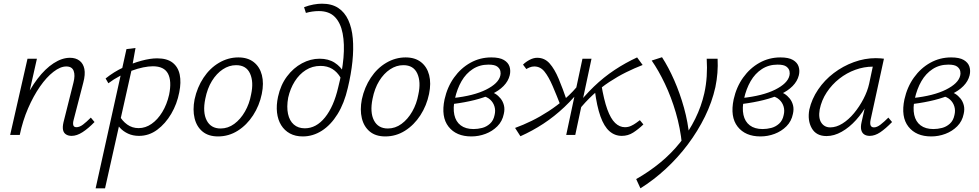

<svg xmlns="http://www.w3.org/2000/svg" viewBox="-20 -731 5301 1040"><path d="M368 5Q350 5 337.5 -3Q325 -11 321.5 -27Q318 -43 324 -69L378 -284Q388 -323 379 -347Q370 -371 339 -371Q307 -371 269.5 -342Q232 -313 196.5 -262Q161 -211 132 -144Q103 -77 87 0H48Q71 -95 106 -172Q141 -249 183 -304Q225 -359 270.5 -388.5Q316 -418 359 -418Q390 -418 410.5 -402.5Q431 -387 437 -357.5Q443 -328 431 -283L379 -82Q374 -64 377 -53Q380 -42 394 -42Q411 -42 429.5 -56Q448 -70 472 -94L492 -70Q458 -35 427 -15Q396 5 368 5ZM35 0 129 -413H180L87 0Z M498 289 665 -465 714 -471 692 -349 549 289ZM733 5Q700 5 674 -7Q648 -19 630 -38.5Q612 -58 602 -82L626 -106Q642 -76 669 -56.5Q696 -37 731 -37Q768 -37 801 -60Q834 -83 859 -124Q884 -165 896 -218Q911 -292 890 -332Q869 -372 808 -372Q785 -372 755.5 -366Q726 -360 693.5 -348Q661 -336 628.5 -319Q596 -302 567 -280L552 -306Q597 -342 647.5 -365.5Q698 -389 746 -402Q794 -415 831 -415Q885 -415 915 -391.5Q945 -368 953.5 -326.5Q962 -285 951 -231Q939 -168 907.5 -114.5Q876 -61 831.5 -28Q787 5 733 5Z M1161 8Q1109 8 1077 -18.5Q1045 -45 1034 -90.5Q1023 -136 1034 -193Q1048 -258 1082.5 -310Q1117 -362 1166.5 -391Q1216 -420 1271 -420Q1322 -420 1354.5 -394.5Q1387 -369 1398.5 -324.5Q1410 -280 1398 -222Q1385 -159 1351 -106.5Q1317 -54 1268 -23Q1219 8 1161 8ZM1175 -35Q1215 -35 1249 -60Q1283 -85 1307 -127Q1331 -169 1340 -219Q1355 -287 1334.5 -332.5Q1314 -378 1259 -378Q1221 -378 1187 -355.5Q1153 -333 1128 -292.5Q1103 -252 1092 -196Q1077 -123 1099.5 -79Q1122 -35 1175 -35Z M1620 8Q1580 8 1550.5 -8Q1521 -24 1503 -53Q1485 -82 1480.5 -121.5Q1476 -161 1486 -207Q1500 -271 1534.5 -317Q1569 -363 1615.5 -388Q1662 -413 1711 -413Q1759 -413 1792.5 -391.5Q1826 -370 1845 -335L1825 -310Q1807 -341 1780 -357.5Q1753 -374 1716 -374Q1672 -374 1636.5 -351.5Q1601 -329 1576.5 -290Q1552 -251 1541 -202Q1532 -152 1540 -114.5Q1548 -77 1571.5 -56.5Q1595 -36 1631 -36Q1693 -36 1740.5 -95Q1788 -154 1812 -258Q1834 -343 1840.5 -418Q1847 -493 1836 -550Q1825 -607 1794 -639Q1763 -671 1707 -671Q1690 -671 1672 -668.5Q1654 -666 1637 -661L1627 -692Q1653 -702 1678 -706.5Q1703 -711 1724 -711Q1777 -711 1812 -688Q1847 -665 1866.5 -622.5Q1886 -580 1891 -523Q1896 -466 1889 -398Q1882 -330 1864 -255Q1845 -172 1808.5 -113Q1772 -54 1723.5 -23Q1675 8 1620 8Z M2067 8Q2015 8 1983 -18.5Q1951 -45 1940 -90.5Q1929 -136 1940 -193Q1954 -258 1988.5 -310Q2023 -362 2072.5 -391Q2122 -420 2177 -420Q2228 -420 2260.5 -394.5Q2293 -369 2304.5 -324.5Q2316 -280 2304 -222Q2291 -159 2257 -106.5Q2223 -54 2174 -23Q2125 8 2067 8ZM2081 -35Q2121 -35 2155 -60Q2189 -85 2213 -127Q2237 -169 2246 -219Q2261 -287 2240.5 -332.5Q2220 -378 2165 -378Q2127 -378 2093 -355.5Q2059 -333 2034 -292.5Q2009 -252 1998 -196Q1983 -123 2005.5 -79Q2028 -35 2081 -35Z M2533 8Q2451 8 2409.5 -45Q2368 -98 2388 -193Q2403 -260 2439.5 -311Q2476 -362 2528 -391Q2580 -420 2641 -420Q2686 -420 2709.5 -406Q2733 -392 2740 -370Q2747 -348 2741 -323Q2733 -291 2707.5 -265Q2682 -239 2642 -220.5Q2602 -202 2550 -189Q2498 -176 2436 -168L2434 -200Q2546 -212 2613 -245.5Q2680 -279 2690 -321Q2693 -331 2690.5 -345Q2688 -359 2674 -370Q2660 -381 2626 -381Q2578 -381 2541 -357Q2504 -333 2480 -291.5Q2456 -250 2444 -196Q2433 -146 2441 -109Q2449 -72 2475.5 -52Q2502 -32 2545 -32Q2568 -32 2591.5 -38Q2615 -44 2634 -61Q2653 -78 2659 -108Q2665 -132 2658.5 -154Q2652 -176 2635 -191.5Q2618 -207 2593 -211L2630 -237Q2647 -233 2663 -223Q2679 -213 2691.5 -197.5Q2704 -182 2709.5 -161Q2715 -140 2709 -114Q2701 -74 2674 -47Q2647 -20 2610 -6Q2573 8 2533 8Z M2799 7 2770 -38Q2814 -54 2860 -76.5Q2906 -99 2952 -129Q2998 -159 3041.5 -196.5Q3085 -234 3122 -282L3141 -268Q3092 -203 3037.5 -151.5Q2983 -100 2923.5 -61Q2864 -22 2799 7ZM3021 -148Q2995 -215 2973.5 -265Q2952 -315 2929.5 -343Q2907 -371 2874 -371Q2861 -371 2849 -366Q2837 -361 2831 -357L2813 -381Q2828 -396 2849 -407Q2870 -418 2890 -418Q2930 -418 2957 -387.5Q2984 -357 3006 -304.5Q3028 -252 3052 -182ZM3047 0 3135 -413H3184L3096 0ZM3112 -131 3094 -145Q3143 -210 3196.5 -261.5Q3250 -313 3309 -352Q3368 -391 3431 -420L3461 -379Q3417 -362 3371.5 -339.5Q3326 -317 3280.5 -287Q3235 -257 3192.5 -218Q3150 -179 3112 -131ZM3348 5Q3310 5 3281 -20.5Q3252 -46 3232.5 -100.5Q3213 -155 3202 -241L3237 -275Q3251 -190 3269.5 -139Q3288 -88 3312 -65Q3336 -42 3365 -42Q3383 -42 3398 -49Q3413 -56 3425.5 -65Q3438 -74 3446 -80L3465 -57Q3438 -31 3410 -13Q3382 5 3348 5Z M3449 289 3426 239Q3495 200 3556 150Q3617 100 3665 39.5Q3713 -21 3746 -88Q3779 -155 3795 -226Q3805 -271 3808 -317.5Q3811 -364 3808 -413H3867Q3869 -374 3866 -336Q3863 -298 3855 -259Q3837 -178 3798.5 -99.5Q3760 -21 3706 51Q3652 123 3586.5 183.5Q3521 244 3449 289ZM3674 51Q3665 -38 3640.5 -121.5Q3616 -205 3581.5 -277.5Q3547 -350 3510 -403L3566 -421Q3601 -367 3632 -296.5Q3663 -226 3685 -147Q3707 -68 3714 11Z M4099 8Q4017 8 3975.5 -45Q3934 -98 3954 -193Q3969 -260 4005.5 -311Q4042 -362 4094 -391Q4146 -420 4207 -420Q4252 -420 4275.5 -406Q4299 -392 4306 -370Q4313 -348 4307 -323Q4299 -291 4273.5 -265Q4248 -239 4208 -220.5Q4168 -202 4116 -189Q4064 -176 4002 -168L4000 -200Q4112 -212 4179 -245.5Q4246 -279 4256 -321Q4259 -331 4256.5 -345Q4254 -359 4240 -370Q4226 -381 4192 -381Q4144 -381 4107 -357Q4070 -333 4046 -291.5Q4022 -250 4010 -196Q3999 -146 4007 -109Q4015 -72 4041.5 -52Q4068 -32 4111 -32Q4134 -32 4157.5 -38Q4181 -44 4200 -61Q4219 -78 4225 -108Q4231 -132 4224.5 -154Q4218 -176 4201 -191.5Q4184 -207 4159 -211L4196 -237Q4213 -233 4229 -223Q4245 -213 4257.5 -197.5Q4270 -182 4275.5 -161Q4281 -140 4275 -114Q4267 -74 4240 -47Q4213 -20 4176 -6Q4139 8 4099 8Z M4457 6Q4401 6 4377 -36.5Q4353 -79 4364 -138Q4377 -195 4411.5 -246Q4446 -297 4496 -335Q4546 -373 4605 -394.5Q4664 -416 4724 -416Q4738 -416 4749 -415Q4760 -414 4768 -413L4696 -83Q4687 -41 4714 -41Q4730 -41 4749.5 -56Q4769 -71 4792 -94L4812 -70Q4777 -34 4748 -14.5Q4719 5 4691 5Q4673 5 4661 -3Q4649 -11 4645 -27.5Q4641 -44 4647 -70L4686 -243L4720 -277Q4707 -222 4680 -171.5Q4653 -121 4617 -81Q4581 -41 4539.5 -17.5Q4498 6 4457 6ZM4477 -41Q4510 -41 4543.5 -62Q4577 -83 4606 -118Q4635 -153 4657 -195Q4679 -237 4688 -278L4712 -391L4740 -368Q4734 -369 4725 -369.5Q4716 -370 4708 -370Q4660 -370 4613 -353Q4566 -336 4526 -304.5Q4486 -273 4458 -230.5Q4430 -188 4420 -138Q4412 -91 4429 -66Q4446 -41 4477 -41Z M5024 8Q4942 8 4900.5 -45Q4859 -98 4879 -193Q4894 -260 4930.5 -311Q4967 -362 5019 -391Q5071 -420 5132 -420Q5177 -420 5200.5 -406Q5224 -392 5231 -370Q5238 -348 5232 -323Q5224 -291 5198.5 -265Q5173 -239 5133 -220.5Q5093 -202 5041 -189Q4989 -176 4927 -168L4925 -200Q5037 -212 5104 -245.5Q5171 -279 5181 -321Q5184 -331 5181.5 -345Q5179 -359 5165 -370Q5151 -381 5117 -381Q5069 -381 5032 -357Q4995 -333 4971 -291.5Q4947 -250 4935 -196Q4924 -146 4932 -109Q4940 -72 4966.5 -52Q4993 -32 5036 -32Q5059 -32 5082.5 -38Q5106 -44 5125 -61Q5144 -78 5150 -108Q5156 -132 5149.5 -154Q5143 -176 5126 -191.5Q5109 -207 5084 -211L5121 -237Q5138 -233 5154 -223Q5170 -213 5182.5 -197.5Q5195 -182 5200.5 -161Q5206 -140 5200 -114Q5192 -74 5165 -47Q5138 -20 5101 -6Q5064 8 5024 8Z"/></svg>

Font: Ysabeau Infant Light
Style: Italic
Weight: 300
Italic angle: -12°
Designer: Christian Thalmann (Catharsis Fonts)
Version: Version 2.001;gftools[0.9.30]; featfreeze: ss01,ss02,lnum